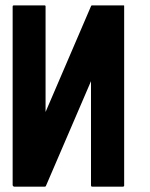

<svg xmlns="http://www.w3.org/2000/svg" viewBox="-20 -700 561 718"><path d="M444.3 -678.7Q444.3 -454.1 444.3 -4.9Q444.3 -4.9 443.4 -3.9Q443.4 -2 439.5 -2Q401.4 -2 325.2 -2Q323.2 -2 321.3 -2.9Q320.3 -4.9 320.3 -6.8Q320.3 -80.1 320.3 -224.6Q320.3 -282.2 320.3 -396.5Q263.7 -265.6 151.4 -3.9Q151.4 -3.9 151.4 -2.9Q150.4 -2.9 149.4 -2.9Q147.5 -2 147.5 -2Q109.4 -2 33.2 -2Q31.2 -2 29.3 -3.9Q27.3 -5.9 27.3 -7.8Q27.3 -91.8 27.3 -258.8Q27.3 -397.5 27.3 -674.8Q27.3 -677.7 28.3 -678.7Q29.3 -679.7 31.2 -679.7Q70.3 -679.7 147.5 -679.7Q147.5 -679.7 148.4 -679.7Q149.4 -678.7 150.4 -677.7Q150.4 -604.5 150.4 -457Q150.4 -398.4 150.4 -281.2Q207 -413.1 320.3 -676.8Q321.3 -678.7 322.3 -679.7Q323.2 -679.7 325.2 -679.7Q364.3 -679.7 441.4 -679.7Q442.4 -679.7 443.4 -679.7Q443.4 -679.7 444.3 -678.7Z"/></svg>

Font: Typeface
Style: Regular
Weight: 400
Version: Version 1.0